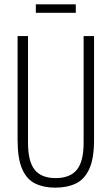

<svg xmlns="http://www.w3.org/2000/svg" viewBox="-20 -852 514 884"><path d="M234 12Q181 12 142 -7Q103 -26 82 -74Q61 -122 61 -207V-686H109V-195Q109 -108 140 -70Q171 -32 236 -32Q302 -32 333.5 -70Q365 -108 365 -195V-686H413V-207Q413 -122 391 -74Q369 -26 329 -7Q289 12 234 12ZM145 -793V-832H329V-793Z"/></svg>

Font: Archivo ExtraCondensed Thin
Style: Regular
Weight: 250
Width: 2
Designer: Hector Gatti
Foundry: Omnibus-Type
Version: Version 2.001